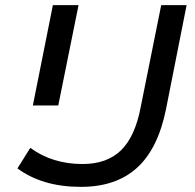

<svg xmlns="http://www.w3.org/2000/svg" viewBox="-20 -720 760 748"><path d="M48 -64 98 -144Q184 -81 302 -81Q396 -81 451 -134Q506 -187 528 -302L608 -700H707L627 -296Q596 -141 514 -66.5Q432 8 295 8Q145 8 48 -64ZM186 -700H286L207 -309H108Z"/></svg>

Font: Idrija
Style: Italic
Weight: 500
Italic angle: -11.3°
Designer: Julieta Ulanovsky
Foundry: Julieta Ulanovsky
Version: Version 7.200